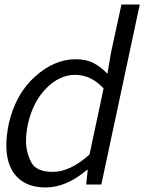

<svg xmlns="http://www.w3.org/2000/svg" viewBox="-20 -816 655 849"><path d="M182 13Q80 13 35 -60Q8 -105 8 -174Q8 -217 19 -270Q50 -402 135.5 -478Q221 -554 314 -554Q362 -554 394 -537Q426 -520 455 -490L471 -584L517 -796H598L428 0H361L368 -65H365Q273 13 182 13ZM213 -56Q291 -56 376 -133L438 -425Q383 -485 312 -485Q243 -485 184.5 -425.5Q126 -366 104 -270Q95 -227 95 -192Q95 -145 117 -100.5Q139 -56 213 -56Z"/></svg>

Font: l_WÎeÑOS 300W
Style: Regular
Weight: 300
Designer: R?O
Version: Version 2.00 June 21, 2023